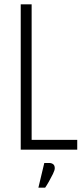

<svg xmlns="http://www.w3.org/2000/svg" viewBox="-20 -686 379 880"><path d="M75 -666H125V-45H334V0H75ZM183 61H206Q216 61 223.5 66.5Q231 72 231 85Q231 94 222.5 111.5Q214 129 204 146.5Q194 164 187 174H156Z"/></svg>

Font: Khand Variable Light
Style: Regular
Weight: 300
Designer: Satya Rajpurohit
Foundry: Indian Type Foundry
Version: Version 3.000